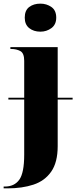

<svg xmlns="http://www.w3.org/2000/svg" viewBox="-45 -795 420 1055"><path d="M177 -621Q140 -621 115.5 -640.5Q91 -660 91 -698Q91 -738 115.5 -756.5Q140 -775 177 -775Q211 -775 237.5 -756.5Q264 -738 264 -698Q264 -660 237.5 -640.5Q211 -621 177 -621ZM-25 240V230H-18Q34 230 61 192.5Q88 155 88 55V-248H1V-258H88V-461Q88 -503 66.5 -514.5Q45 -526 16 -526H12V-536H272V-258H354V-248H272V8Q272 97 236.5 148Q201 199 139 219.5Q77 240 -3 240Z"/></svg>

Font: Noto Serif Display SemiCondensed Black
Style: Regular
Weight: 900
Width: 4
Designer: Monotype Design Team
Foundry: Monotype Imaging Inc.
Version: Version 2.009